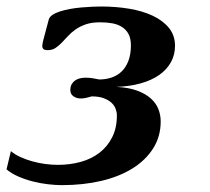

<svg xmlns="http://www.w3.org/2000/svg" viewBox="-74 -549 637 582"><path d="M229 -481.4Q203.6 -481.4 185.8 -475.1Q168 -468.8 154.8 -459.5Q141.6 -450.2 131.6 -439.2Q121.6 -428.2 112.5 -418.9Q103.5 -409.7 93.8 -403.3Q84 -397 70.8 -397Q61.5 -397 57.9 -400.1Q54.2 -403.3 54.2 -409.7Q54.2 -416.5 58.1 -430.7L73.7 -489.3Q75.7 -497.6 85.2 -503.9Q94.7 -510.3 108.6 -514.6Q122.6 -519 139.2 -522Q155.8 -524.9 172.6 -526.4Q189.5 -527.8 205.1 -528.6Q220.7 -529.3 231.9 -529.3Q277.3 -529.3 318.1 -522.5Q358.9 -515.6 389.6 -501Q420.4 -486.3 438.5 -463.9Q456.5 -441.4 456.5 -410.2Q456.5 -382.8 444.1 -360.4Q431.6 -337.9 408.7 -321.8Q385.7 -305.7 352.8 -296.4Q319.8 -287.1 278.8 -285.6Q316.4 -283.7 342 -274.2Q367.7 -264.6 383.5 -250.2Q399.4 -235.8 406.2 -218Q413.1 -200.2 413.1 -181.2Q413.1 -135.3 390.4 -99.4Q367.7 -63.5 327.9 -38.6Q288.1 -13.7 233.2 -0.7Q178.2 12.2 113.8 12.2Q94.2 12.2 71.3 9.5Q48.3 6.8 25.4 1Q2.4 -4.9 -18.3 -13.9Q-39.1 -22.9 -54.2 -35.6L-41 -90.8Q-28.8 -80.6 -12.2 -73Q4.4 -65.4 23.4 -60.1Q42.5 -54.7 62.5 -52Q82.5 -49.3 101.6 -49.3Q138.2 -49.3 170.9 -58.3Q203.6 -67.4 227.8 -86.2Q252 -105 266.1 -133.1Q280.3 -161.1 280.3 -199.2Q280.3 -208.5 276.6 -218.8Q272.9 -229 264.2 -237.3Q255.4 -245.6 240.7 -251.2Q226.1 -256.8 204.1 -256.8Q195.8 -254.4 187.3 -252.4Q178.7 -250.5 170.9 -250.5Q158.2 -250.5 148.7 -257.1Q139.2 -263.7 139.2 -275.9Q139.2 -286.6 143.3 -293.7Q147.5 -300.8 153.8 -305.2Q160.2 -309.6 168.2 -311.5Q176.3 -313.5 184.1 -313.5Q196.8 -313.5 206.8 -311.8Q216.8 -310.1 227.1 -308.1Q246.6 -308.1 264.2 -314Q281.7 -319.8 294.7 -332.3Q307.6 -344.7 315.2 -364.5Q322.8 -384.3 322.8 -411.6Q322.8 -432.1 315.7 -445.6Q308.6 -459 296.1 -467Q283.7 -475.1 266.6 -478.3Q249.5 -481.4 229 -481.4Z"/></svg>

Font: Arian AMU Serif
Style: Bold Italic
Weight: 700
Italic angle: -15°
Designer: Ruben Hakobyan (Tarumian)
Foundry: Ruben Hakobyan (Tarumian)
Version: Version 1.002